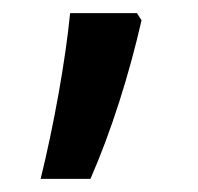

<svg xmlns="http://www.w3.org/2000/svg" viewBox="-20 -142 302 293"><path d="M42 131H118C150 58 177 -28 196 -111L189 -122H87C80 -50 62 50 42 131Z"/></svg>

Font: Noto Sans Devanagari Condensed Medium
Style: Regular
Weight: 500
Width: 3
Designer: Jelle Bosma - Monotype Design Team
Foundry: Monotype Imaging Inc.
Version: Version 2.004